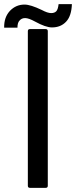

<svg xmlns="http://www.w3.org/2000/svg" viewBox="-84 -918 366 924"><path d="M136 -14H60Q50 -14 50 -24V-768Q50 -778 60 -778H136Q146 -778 146 -768V-24Q146 -14 136 -14ZM0 -785H-64Q-65 -835 -36 -866Q-7 -896 34 -896Q63 -896 117 -870Q145 -855 162 -855Q178 -855 186.5 -863.5Q195 -872 198 -898H262Q260 -841 234 -813.5Q208 -786 166 -786Q136 -786 85 -814Q54 -831 37 -831Q20 -831 10 -819Q0 -809 0 -785Z"/></svg>

Font: Kanalisirung
Style: Regular
Weight: 500
Designer: Peter Wiegel
Foundry: Peter Wiegel
Version: 1.000